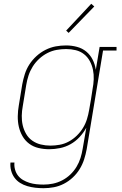

<svg xmlns="http://www.w3.org/2000/svg" viewBox="-20 -777 640 1010"><path d="M209 213Q187 213 165.5 210.5Q144 208 123.5 202Q103 196 85.5 185Q68 174 56 157.5Q44 141 38.5 120Q33 99 35 78H56Q54 96 59 114.5Q64 133 75 147Q86 161 101.5 170Q117 179 134.5 184.5Q152 190 171 192Q190 194 209 194Q234 194 258.5 189Q283 184 306.5 172Q330 160 349.5 141.5Q369 123 382.5 100.5Q396 78 403.5 54Q411 30 415 5L434 -105Q419 -78 398 -55.5Q377 -33 351 -18.5Q325 -4 296 2Q267 8 239 8Q210 8 182.5 1.5Q155 -5 133.5 -21Q112 -37 98.5 -60.5Q85 -84 79 -110.5Q73 -137 73.5 -166Q74 -195 79 -223L97 -333Q102 -360 110.5 -387Q119 -414 134.5 -438Q150 -462 172 -482Q194 -502 220 -515Q246 -528 273 -533Q300 -538 328 -538Q357 -538 385 -530.5Q413 -523 434 -505.5Q455 -488 467.5 -463Q480 -438 484 -410L504 -530H593V-511H522L436 8Q431 35 422.5 61.5Q414 88 399 112.5Q384 137 362.5 157Q341 177 315.5 190Q290 203 263 208Q236 213 209 213ZM245 -11Q269 -11 294 -15.5Q319 -20 342 -32.5Q365 -45 384 -63.5Q403 -82 416.5 -104Q430 -126 437.5 -150.5Q445 -175 449 -199Q454 -226 458.5 -253.5Q463 -281 467 -309Q472 -334 473 -360Q474 -386 469 -410Q464 -434 452.5 -455.5Q441 -477 422 -492Q403 -507 378.5 -513Q354 -519 328 -519Q303 -519 278 -514.5Q253 -510 229.5 -498Q206 -486 186 -467.5Q166 -449 152 -426.5Q138 -404 130 -379.5Q122 -355 118 -330L100 -220Q95 -194 94.5 -168Q94 -142 99.5 -118Q105 -94 117.5 -72.5Q130 -51 150 -37Q170 -23 194.5 -17Q219 -11 245 -11ZM341 -604 328 -616 460 -757 476 -743Z"/></svg>

Font: Iosevka Curly Slab ThExObl
Style: Regular
Weight: 100
Width: 7
Italic angle: -9°
Monospace: yes
Designer: Belleve Invis
Foundry: Belleve Invis
Version: Version 11.1.0; ttfautohint (v1.8.3)